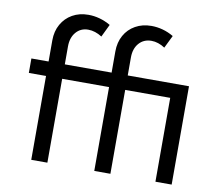

<svg xmlns="http://www.w3.org/2000/svg" viewBox="-81 -843 1067 939"><g transform="rotate(10 452.5 -373.5)"><path d="M524.9 0H444.8V-416.5H211.9V0H131.8V-416.5H46.4V-488.3H131.8V-593.3Q131.8 -638.7 151.4 -673.3Q170.9 -708 205.3 -727.5Q239.7 -747.1 284.7 -747.1Q312.5 -747.1 340.3 -739.5Q368.2 -731.9 395 -716.3L364.7 -653.3Q348.1 -664.1 330.8 -669.7Q313.5 -675.3 296.4 -675.3Q258.8 -675.3 235.6 -648.2Q212.4 -621.1 212.4 -577.6V-488.3H444.8V-593.3Q444.8 -638.7 464.1 -673.3Q483.4 -708 518.1 -727.5Q552.7 -747.1 597.7 -747.1Q625.5 -747.1 653.6 -739.5Q681.6 -731.9 708 -716.3L677.2 -653.3Q661.1 -664.1 644 -669.7Q627 -675.3 610.4 -675.3Q571.8 -675.3 548.3 -648.4Q524.9 -621.6 524.9 -577.6V-488.3H829.1V0H748.5V-416.5H524.9Z"/></g></svg>

Font: Kumbh Sans
Style: Regular
Weight: 400
Version: Version 1.005